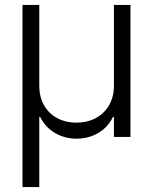

<svg xmlns="http://www.w3.org/2000/svg" viewBox="-20 -550 614 771"><path d="M70.3 -530.3H137.7V-205.1Q137.7 -162.1 156.2 -128.4Q174.8 -94.7 208.7 -76.2Q242.7 -57.6 287.1 -57.6Q331.5 -57.6 365.7 -76.4Q399.9 -95.2 418.7 -128.7Q437.5 -162.1 437.5 -205.1V-530.3H503.9V0H437.5V-80.1H433.6Q413.1 -38.6 374.3 -15.9Q335.4 6.8 287.1 6.8Q239.7 6.8 200.7 -16.1Q161.6 -39.1 141.6 -80.1H137.7V201.2H70.3Z"/></svg>

Font: Pretendard GOV Light
Style: Regular
Weight: 300
Designer: Base glyphs from Inter by Rasmus Andersson; Hangeul glyphs from Noto Sans CJK(Source Han Sans) by Jang Soo-young and Kan
Foundry: Kil Hyung-jin
Version: Version 1.309